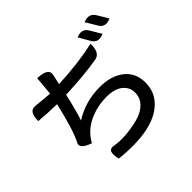

<svg xmlns="http://www.w3.org/2000/svg" viewBox="-198 -1087 1396 1396"><g transform="rotate(-45 500.0 -389.0)"><path d="M276 -637 289 -783Q401 -778 389 -720L371 -640Q575 -649 741 -686Q743 -590 683 -580Q548 -557 353 -549Q320 -405 297 -340Q417 -416 564 -416Q684 -416 754 -359Q824 -303 824 -204Q824 -106 756 -41Q625 85 296 50Q270 -51 333 -42Q436 -22 579 -58Q642 -74 680 -112Q719 -151 719 -206Q719 -261 675 -296Q632 -331 548 -331Q464 -331 388 -300Q286 -259 236 -167Q142 -200 162 -243Q206 -323 258 -547Q151 -549 74 -557Q74 -655 134 -650ZM707 -785Q772 -812 802 -761L853 -675Q787 -646 757 -698L707 -785ZM821 -827Q886 -854 917 -803L968 -718Q903 -689 873 -740L821 -827Z"/></g></svg>

Font: Swei Half Moon CJK TC
Style: Medium
Weight: 500
Version: Version 2.125